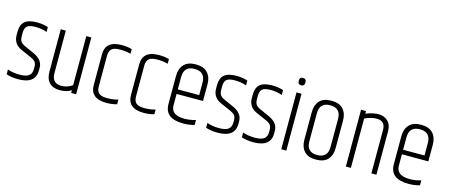

<svg xmlns="http://www.w3.org/2000/svg" viewBox="-46 -1271 4303 1838"><g transform="rotate(15 2105.0 -352.0)"><path d="M30 -435Q30 -502 67.5 -535Q105 -568 191 -568Q246 -568 299 -551V-503Q245 -522 185 -522Q125 -522 102.5 -502Q80 -482 80 -435V-405Q80 -367 94 -348Q108 -329 144 -314L231 -275Q324 -233 324 -155V-128Q324 5 152 5Q88 5 35 -12V-60Q89 -41 154 -41Q219 -41 246.5 -62.5Q274 -84 274 -128V-151Q274 -182 260.5 -199Q247 -216 208 -233L117 -273Q30 -310 30 -399Z M677 -563H727V0H678V-27Q632 3 564.5 3Q497 3 460.5 -34.5Q424 -72 424 -142V-563H474V-142Q474 -41 569 -41Q598 -41 625 -50Q652 -59 677 -77Z M867 -433Q867 -568 1028 -568Q1086 -568 1129 -555V-509Q1084 -522 1023.5 -522Q963 -522 940 -500Q917 -478 917 -433V-129Q917 -84 940 -62.5Q963 -41 1024.5 -41Q1086 -41 1131 -56V-9Q1081 5 1028 5Q867 5 867 -129Z M1236 -433Q1236 -568 1397 -568Q1455 -568 1498 -555V-509Q1453 -522 1392.5 -522Q1332 -522 1309 -500Q1286 -478 1286 -433V-129Q1286 -84 1309 -62.5Q1332 -41 1393.5 -41Q1455 -41 1500 -56V-9Q1450 5 1397 5Q1236 5 1236 -129Z M1605 -139V-419Q1605 -488 1643.5 -530.5Q1682 -573 1761 -573Q1840 -573 1878.5 -530.5Q1917 -488 1917 -419V-252H1655V-139Q1655 -42 1788 -42Q1842 -42 1899 -59V-10Q1848 5 1788 5Q1605 5 1605 -139ZM1655 -297H1867V-419Q1867 -528 1761 -528Q1655 -528 1655 -419Z M2007 -435Q2007 -502 2044.5 -535Q2082 -568 2168 -568Q2223 -568 2276 -551V-503Q2222 -522 2162 -522Q2102 -522 2079.5 -502Q2057 -482 2057 -435V-405Q2057 -367 2071 -348Q2085 -329 2121 -314L2208 -275Q2301 -233 2301 -155V-128Q2301 5 2129 5Q2065 5 2012 -12V-60Q2066 -41 2131 -41Q2196 -41 2223.5 -62.5Q2251 -84 2251 -128V-151Q2251 -182 2237.5 -199Q2224 -216 2185 -233L2094 -273Q2007 -310 2007 -399Z M2361 -435Q2361 -502 2398.5 -535Q2436 -568 2522 -568Q2577 -568 2630 -551V-503Q2576 -522 2516 -522Q2456 -522 2433.5 -502Q2411 -482 2411 -435V-405Q2411 -367 2425 -348Q2439 -329 2475 -314L2562 -275Q2655 -233 2655 -155V-128Q2655 5 2483 5Q2419 5 2366 -12V-60Q2420 -41 2485 -41Q2550 -41 2577.5 -62.5Q2605 -84 2605 -128V-151Q2605 -182 2591.5 -199Q2578 -216 2539 -233L2448 -273Q2361 -310 2361 -399Z M2785 -640Q2752 -640 2752 -677Q2752 -714 2785 -714Q2818 -714 2818 -677Q2818 -640 2785 -640ZM2760 -563H2810V0H2760Z M3210 -420Q3210 -528 3105 -528Q3000 -528 3000 -420V-143Q3000 -35 3105 -35Q3210 -35 3210 -143ZM2950 -420Q2950 -489 2988 -531Q3026 -573 3105 -573Q3184 -573 3222 -531Q3260 -489 3260 -420V-143Q3260 -74 3222 -32Q3184 10 3105 10Q3026 10 2988 -32Q2950 -74 2950 -143Z M3449 -537Q3519 -565 3574.5 -565Q3630 -565 3666.5 -530Q3703 -495 3703 -432V0H3653V-432Q3653 -519 3567 -519Q3513 -519 3450 -489V0H3400V-563H3449Z M3838 -139V-419Q3838 -488 3876.5 -530.5Q3915 -573 3994 -573Q4073 -573 4111.5 -530.5Q4150 -488 4150 -419V-252H3888V-139Q3888 -42 4021 -42Q4075 -42 4132 -59V-10Q4081 5 4021 5Q3838 5 3838 -139ZM3888 -297H4100V-419Q4100 -528 3994 -528Q3888 -528 3888 -419Z"/></g></svg>

Font: Khand Light
Style: Regular
Weight: 300
Designer: Devanagari: Sanchit Sawaria, Jyotish Sonowal; Latin: Satya Rajpurohit
Foundry: Indian Type Foundry
Version: Version 1.101;PS 1.0;hotconv 1.0.78;makeotf.lib2.5.61930; tt